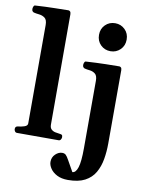

<svg xmlns="http://www.w3.org/2000/svg" viewBox="-103 -831 862 1122"><g transform="rotate(10 328.0 -269.5)"><path d="M38.6 0Q30.3 0 25.9 -6.8Q21.5 -13.7 21.5 -20Q21.5 -36.6 37.6 -38.1Q55.7 -39.6 74.7 -45.7Q93.8 -51.8 93.8 -65.9L94.2 -649.9Q94.2 -680.7 79.6 -691.7Q64.9 -702.6 45.9 -704.6Q26.9 -706.5 13.2 -710Q8.3 -712.4 4.9 -716.3Q1.5 -720.2 1.5 -729.5Q1.5 -735.4 4.4 -743.2Q7.3 -751 13.2 -751.5Q75.2 -755.4 129.4 -756.3Q183.6 -757.3 210.9 -757.8Q214.8 -757.8 220 -753.7Q225.1 -749.5 225.6 -737.8V-82Q225.6 -63 235.6 -54Q245.6 -44.9 259.5 -42.2Q273.4 -39.6 285.2 -38.1Q295.4 -37.1 299.1 -33.9Q302.7 -30.8 302.7 -20.5Q302.7 -14.2 298.3 -7.1Q293.9 0 285.6 0ZM378.9 219.2Q340.3 219.2 314 205.6Q287.6 191.9 274.2 171.6Q260.7 151.4 260.7 132.3Q260.7 105 279.5 86.9Q298.3 68.8 319.8 68.8Q333 68.8 341.1 76.2Q349.1 83.5 360.8 105Q372.6 126.5 397 169.4Q417.5 168.9 428.5 134.3Q439.5 99.6 439.5 22L439.9 -379.9Q439.9 -410.2 426 -421.1Q412.1 -432.1 393.8 -434.1Q375.5 -436 362.3 -439.5Q357.4 -441.9 354 -445.8Q350.6 -449.7 350.6 -459Q350.6 -464.8 353.5 -472.4Q356.4 -480 362.3 -480.5Q425.3 -484.4 479.2 -485.6Q533.2 -486.8 560.5 -486.8Q564.5 -486.8 569.6 -482.9Q574.7 -479 575.2 -467.3L574.7 -32.2Q574.7 16.6 566.9 61.8Q559.1 106.9 538.6 142.6Q518.1 178.2 479.5 198.7Q440.9 219.2 378.9 219.2ZM493.2 -564.9Q458.5 -564.9 434.8 -588.4Q411.1 -611.8 411.1 -647.9Q411.1 -684.1 434.8 -707.5Q458.5 -731 493.2 -731Q527.3 -731 551.3 -707.5Q575.2 -684.1 575.2 -647.9Q575.2 -611.8 551.3 -588.4Q527.3 -564.9 493.2 -564.9Z"/></g></svg>

Font: Gelasio SemiBold
Style: Regular
Weight: 600
Designer: Eben Sorkin
Foundry: Eben Sorkin
Version: Version 1.008